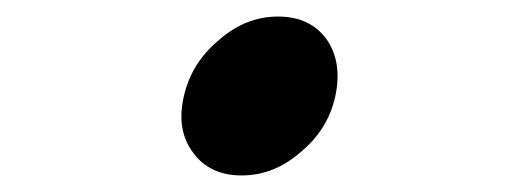

<svg xmlns="http://www.w3.org/2000/svg" viewBox="-20 -488 632 232"><path d="M213 -304Q193 -331 202 -371Q211 -412 245 -440Q277 -468 316 -468Q355 -468 375 -440Q394 -412 385 -371Q376 -331 343 -304Q311 -276 272 -276Q233 -276 213 -304Z"/></svg>

Font: KaiGen Gothic CN Bold
Style: Bold
Weight: 700
Designer: Ryoko NISHIZUKA  (kana & ideographs); Paul D. Hunt (Latin, Greek & Cyrillic); Wenlong ZHANG  (bopomofo); Sandoll Communi
Foundry: Adobe Systems Incorporated
Version: Version 1.002.20150501